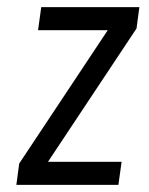

<svg xmlns="http://www.w3.org/2000/svg" viewBox="-20 -520 419 540"><path d="M96 -500H372L364 -440L115 -65H322L313 0H26L34 -60L283 -435H87Z"/></svg>

Font: Gudea
Style: Italic
Weight: 400
Version: Version 1.002